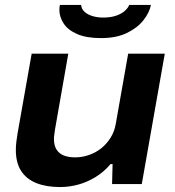

<svg xmlns="http://www.w3.org/2000/svg" viewBox="-20 -744 706 776"><path d="M223 12Q167 12 127 -4Q87 -20 65.5 -53Q44 -86 44 -138Q44 -153 46 -170Q48 -187 51 -205L108 -527H256L202 -219Q201 -209 199.5 -200Q198 -191 198 -183Q198 -156 208.5 -139.5Q219 -123 238 -115.5Q257 -108 284 -108Q312 -108 339.5 -117.5Q367 -127 389 -144.5Q411 -162 427 -187.5Q443 -213 448 -244L498 -527H646L553 0H433L435 -81H427Q401 -50 367 -29Q333 -8 296.5 2Q260 12 223 12ZM388 -590Q329 -590 291.5 -606.5Q254 -623 237 -649.5Q220 -676 220 -704Q220 -709 220.5 -714Q221 -719 222 -724H308Q309 -708 321.5 -696.5Q334 -685 354 -679Q374 -673 396 -673Q428 -673 450.5 -681Q473 -689 486 -701.5Q499 -714 502 -724H590Q584 -693 559.5 -662Q535 -631 492.5 -610.5Q450 -590 388 -590Z"/></svg>

Font: Archivo SemiExpanded
Style: Bold Italic
Weight: 700
Width: 6
Italic angle: -10°
Designer: Hector Gatti
Foundry: Omnibus-Type
Version: Version 2.001